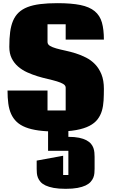

<svg xmlns="http://www.w3.org/2000/svg" viewBox="-20 -817 814 1219"><path d="M281.7 -550.8Q281.7 -535.2 297.1 -525.9Q312.5 -516.6 337.6 -509.5Q362.8 -502.4 395 -495.6Q427.2 -488.8 460.7 -478.3Q494.1 -467.8 526.4 -451.4Q558.6 -435.1 583.7 -408.9Q608.9 -382.8 624.3 -344.7Q639.6 -306.6 639.6 -252.9Q639.6 -214.4 637.7 -179.2Q635.7 -144 627 -114Q618.2 -84 599.6 -59.6Q581.1 -35.2 547.6 -17.8Q514.2 -0.5 463.4 8.8Q412.6 18.1 339.4 18.1Q274.4 18.1 225.8 11.5Q177.2 4.9 142.6 -8.8Q107.9 -22.5 85.7 -43.7Q63.5 -64.9 50.5 -93.8Q37.6 -122.6 32.7 -159.7Q27.8 -196.8 27.8 -242.2H281.7V-115.7H397V-260.3Q397 -274.4 381.6 -283.7Q366.2 -293 341.1 -300.5Q315.9 -308.1 283.7 -315.4Q251.5 -322.8 218 -333Q184.6 -343.3 152.3 -357.9Q120.1 -372.6 95 -394.3Q69.8 -416 54.4 -446.5Q39.1 -477.1 39.1 -519.5Q39.1 -572.3 44.4 -613.5Q49.8 -654.8 63 -685.5Q76.2 -716.3 98.6 -737.5Q121.1 -758.8 155 -772Q189 -785.2 235.6 -791Q282.2 -796.9 344.2 -796.9Q433.1 -796.9 490.5 -785.2Q547.9 -773.4 581.1 -746.1Q614.3 -718.8 627 -674.3Q639.6 -629.9 639.6 -565.4H397V-663.1H281.7ZM285.2 -3.9H414.1V51.8Q454.1 51.8 482.2 57.6Q510.3 63.5 528.8 73.5Q547.4 83.5 557.9 96.2Q568.4 108.9 573.2 123Q578.1 137.2 579.3 151.6Q580.6 166 580.6 178.7V254.9Q580.6 267.6 579.3 282.2Q578.1 296.9 572.5 310.8Q566.9 324.7 555.4 337.6Q543.9 350.6 523.7 360.4Q503.4 370.1 472.4 376Q441.4 381.8 397 381.8Q352.1 381.8 320.8 376Q289.6 370.1 269 360.4Q248.5 350.6 237.3 337.6Q226.1 324.7 220.7 310.8Q215.3 296.9 214.1 282.5Q212.9 268.1 212.9 254.9V202.6L380.9 171.9V293.9H414.1V140.6H285.2Z"/></svg>

Font: Coda Caption ExtraBold
Style: Regular
Weight: 800
Designer: vernon adams
Foundry: vernon adams
Version: Version 1.002